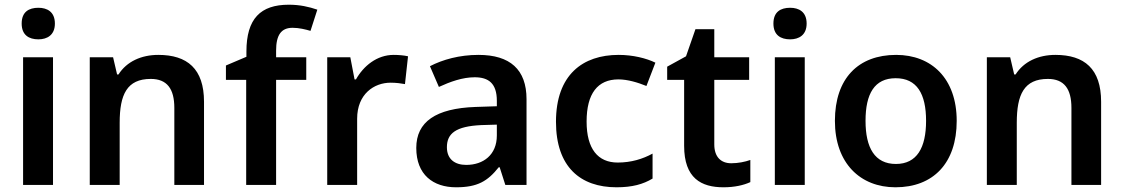

<svg xmlns="http://www.w3.org/2000/svg" viewBox="-20 -785 4769 815"><path d="M143 -752C103 -752 72 -735 72 -685C72 -636 103 -618 143 -618C180 -618 213 -636 213 -685C213 -735 180 -752 143 -752ZM205 -542H78V0H205Z M652 -552C580 -552 518 -524 483 -469H477L460 -542H361V0H488V-264C488 -384 519 -450 620 -450C689 -450 720 -408 720 -327V0H846V-353C846 -493 775 -552 652 -552Z M1280 -446V-542H1152V-570C1152 -637 1174 -667 1222 -667C1250 -667 1277 -660 1298 -654L1327 -744C1292 -756 1253 -765 1206 -765C1086 -765 1026 -706 1026 -566V-544L939 -507V-446H1025V0H1152V-446Z M1651 -552C1580 -552 1523 -505 1491 -448H1485L1467 -542H1369V0H1496V-281C1496 -386 1568 -434 1638 -434C1662 -434 1683 -431 1699 -428L1712 -546C1696 -550 1671 -552 1651 -552Z M2011 -552C1930 -552 1859 -532 1805 -504L1843 -416C1891 -438 1943 -457 1995 -457C2054 -457 2089 -431 2089 -357V-334L1998 -331C1830 -325 1747 -268 1747 -157C1747 -43 1819 10 1916 10C2007 10 2050 -16 2097 -75H2101L2125 0H2215V-364C2215 -490 2145 -552 2011 -552ZM2023 -254 2089 -256V-210C2089 -128 2032 -85 1959 -85C1911 -85 1877 -109 1877 -160C1877 -218 1914 -249 2023 -254Z M2597 10C2664 10 2710 -3 2750 -27V-133C2708 -110 2659 -95 2602 -95C2518 -95 2470 -153 2470 -269C2470 -388 2517 -448 2605 -448C2644 -448 2687 -435 2724 -420L2762 -519C2723 -538 2666 -552 2606 -552C2454 -552 2340 -468 2340 -268C2340 -76 2444 10 2597 10Z M3084 -92C3041 -92 3012 -118 3012 -172V-446H3160V-542H3012V-661H2932L2892 -546L2812 -502V-446H2884V-166C2884 -28 2957 10 3051 10C3098 10 3137 1 3165 -12V-106C3143 -98 3113 -92 3084 -92Z M3334 -752C3294 -752 3263 -735 3263 -685C3263 -636 3294 -618 3334 -618C3371 -618 3404 -636 3404 -685C3404 -735 3371 -752 3334 -752ZM3396 -542H3269V0H3396Z M4041 -272C4041 -452 3934 -552 3784 -552C3623 -552 3524 -452 3524 -272C3524 -92 3632 10 3781 10C3941 10 4041 -92 4041 -272ZM3654 -272C3654 -387 3692 -453 3782 -453C3872 -453 3911 -387 3911 -272C3911 -158 3872 -89 3783 -89C3693 -89 3654 -158 3654 -272Z M4460 -552C4388 -552 4326 -524 4291 -469H4285L4268 -542H4169V0H4296V-264C4296 -384 4327 -450 4428 -450C4497 -450 4528 -408 4528 -327V0H4654V-353C4654 -493 4583 -552 4460 -552Z"/></svg>

Font: Noto Sans Lao SemiBold
Style: Regular
Weight: 600
Designer: Monotype Design Team
Foundry: Monotype Imaging Inc.
Version: Version 2.003